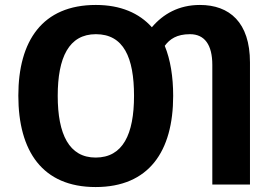

<svg xmlns="http://www.w3.org/2000/svg" viewBox="-20 -745 1108 775"><path d="M679 -358C679 -435 668 -504 645 -560C665 -587 693 -607 747 -607C806 -607 837 -564 837 -483V0H989V-493C989 -655 906 -725 787 -725C701 -725 638 -688 593 -635C542 -692 467 -725 367 -725C151 -725 54 -580 54 -359C54 -135 151 10 366 10C581 10 679 -134 679 -358ZM213 -358C213 -513 258 -607 367 -607C479 -607 521 -513 521 -358C521 -203 476 -109 366 -109C259 -109 213 -203 213 -358Z"/></svg>

Font: Noto Sans Display
Style: Bold
Weight: 700
Designer: Monotype Design Team
Foundry: Monotype Imaging Inc.
Version: Version 1.900